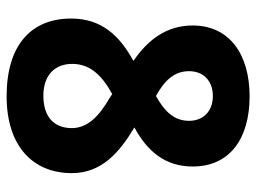

<svg xmlns="http://www.w3.org/2000/svg" viewBox="-117 -647 774 580"><g transform="rotate(90 270.0 -357.0)"><path d="M271 -724C144 -724 57 -663 57 -552C57 -473 100 -417 164 -373C87 -331 36 -276 36 -185C36 -65 115 10 271 10C421 10 503 -69 503 -187C503 -276 442 -330 365 -376C437 -415 483 -469 483 -552C483 -664 399 -724 271 -724ZM270 -613C314 -613 345 -586 345 -541C345 -494 314 -466 270 -441C225 -466 195 -495 195 -541C195 -586 226 -613 270 -613ZM173 -188C173 -241 206 -277 264 -309L278 -300C328 -271 367 -236 367 -187C367 -134 334 -101 269 -101C206 -101 173 -137 173 -188Z"/></g></svg>

Font: Noto Sans Lao Looped SemiCondensed
Style: Bold
Weight: 700
Width: 4
Designer: Mark Frömberg, Ben Mitchell
Foundry: The Fontpad Ltd
Version: Version 1.002